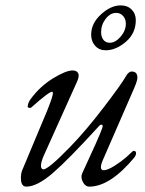

<svg xmlns="http://www.w3.org/2000/svg" viewBox="-20 -680 538 714"><path d="M356 -560Q356 -543 364.5 -532Q373 -521 388 -521Q409 -521 428.5 -543.5Q448 -566 448 -592Q448 -609 438 -620.5Q428 -632 412 -632Q390 -632 373 -610Q356 -588 356 -560ZM429 -660Q454 -660 469.5 -644.5Q485 -629 485 -605Q485 -556 448 -524.5Q411 -493 373 -493Q349 -493 334 -509.5Q319 -526 319 -551Q319 -593 355.5 -626.5Q392 -660 429 -660ZM286 -36Q347 -167 360 -203Q364 -214 359 -216Q354 -218 348 -211Q235 -87 176.5 -36.5Q118 14 78 14Q60 14 58 -11Q56 -36 66 -55L156 -270Q159 -278 161 -283Q163 -288 166.5 -297.5Q170 -307 172 -313Q174 -319 175.5 -325.5Q177 -332 176.5 -335.5Q176 -339 174 -339Q162 -339 96 -280Q94 -278 88.5 -279Q83 -280 83 -283Q83 -297 95 -313Q129 -359 177 -388.5Q225 -418 250 -418Q266 -418 271 -407Q276 -396 265 -373L144 -104Q134 -82 132.5 -67Q131 -52 141 -50Q160 -50 243 -136Q301 -196 367 -282.5Q433 -369 448 -396Q458 -414 470 -414Q491 -414 491 -391Q491 -380 478 -350L363 -86Q346 -47 366 -47Q380 -47 406 -63.5Q432 -80 448.5 -94.5Q465 -109 474 -118Q475 -119 477 -119Q486 -119 486 -110Q486 -104 481 -96Q390 14 312 14Q297 14 288 -3.5Q279 -21 286 -36Z"/></svg>

Font: EB Garamond 12
Style: Italic
Weight: 400
Italic angle: -17°
Version: Version 0.016; ttfautohint (v1.8.4)